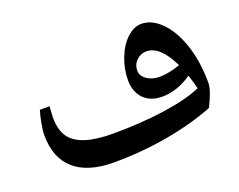

<svg xmlns="http://www.w3.org/2000/svg" viewBox="-100 -775 1214 975"><g transform="rotate(-20 507.0 -287.0)"><path d="M366.7 20Q226.6 20 153.3 -43.7Q80.1 -107.4 80.1 -231Q80.1 -255.4 87.2 -293.7Q94.2 -332 103 -359.9H155.8L154.3 -347.2L151.9 -301.8Q151.9 -232.9 179.2 -194.3Q206.5 -155.8 264.2 -137.5Q321.8 -119.1 409.7 -119.1Q564.9 -119.1 692.4 -137.7Q819.8 -156.2 893.1 -189Q884.3 -226.1 871.1 -265.1Q837.4 -240.2 795.9 -225.1Q754.4 -210 710 -210Q667.5 -210 637.2 -227.3Q606.9 -244.6 590.8 -275.6Q574.7 -306.6 574.7 -347.2Q574.7 -408.2 597.7 -466.6Q620.6 -524.9 658.2 -559.6Q695.8 -594.2 735.8 -594.2Q792.5 -594.2 843.5 -542.5Q894.5 -490.7 924.3 -399.9Q954.1 -309.1 954.1 -194.8Q954.1 -157.2 913.1 -75.2Q801.3 -30.8 659.2 -5.4Q517.1 20 366.7 20ZM732.9 -309.1Q779.8 -309.1 844.7 -331.1Q785.6 -454.1 711.9 -454.1Q681.2 -454.1 658.4 -431.9Q635.7 -409.7 635.7 -377Q635.7 -348.6 664.3 -328.9Q692.9 -309.1 732.9 -309.1Z"/></g></svg>

Font: Droid Arabic Naskh
Style: Bold
Weight: 700
Designer: Pascal Zoghbi
Foundry: Ascender Corporation
Version: Version 1.00